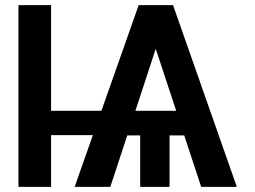

<svg xmlns="http://www.w3.org/2000/svg" viewBox="-20 -727 991 747"><path d="M178.7 -295.9H374.5L519.5 -707H653.3L901.4 0H762.7L696.8 -200.2H639.6V0H525.4V-200.2H475.1L409.2 0H270.5L341.3 -201.2H178.7V0H51.8V-707H178.7ZM665.5 -295.9 585.9 -537.1 506.8 -295.9Z"/></svg>

Font: Pretendard GOV SemiBold
Style: Regular
Weight: 600
Designer: Base glyphs from Inter by Rasmus Andersson; Hangeul glyphs from Noto Sans CJK(Source Han Sans) by Jang Soo-young and Kan
Foundry: Kil Hyung-jin
Version: Version 1.309